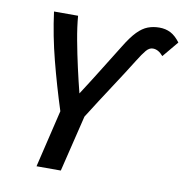

<svg xmlns="http://www.w3.org/2000/svg" viewBox="-79 -780 827 856"><g transform="rotate(10 334.5 -352.0)"><path d="M142 0 204 -260Q169 -369 141 -477.5Q113 -586 99 -693H208Q212 -643 223 -583.5Q234 -524 247.5 -464Q261 -404 274 -353Q318 -421 355 -481Q392 -541 424 -592Q452 -638 475.5 -662Q499 -686 523 -695Q547 -704 575 -704Q603 -704 625.5 -692.5Q648 -681 669 -653L609 -581Q598 -594 586.5 -600.5Q575 -607 562 -607Q546 -607 532 -590.5Q518 -574 497 -540Q461 -482 413 -409Q365 -336 314 -255L252 0Z"/></g></svg>

Font: Ubuntu Sans Mono Medium
Style: Italic
Weight: 500
Italic angle: -13.5°
Monospace: yes
Designer: Dalton Maag Ltd
Foundry: Dalton Maag Ltd
Version: Version 1.006